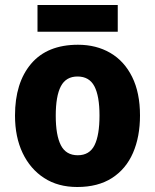

<svg xmlns="http://www.w3.org/2000/svg" viewBox="-20 -738 621 768"><path d="M540 -276Q540 -191 512 -126.5Q484 -62 428 -26Q372 10 289 10Q212 10 156.5 -26Q101 -62 70.5 -126Q40 -190 40 -276Q40 -407 104.5 -483Q169 -559 292 -559Q365 -559 421 -526.5Q477 -494 508.5 -430.5Q540 -367 540 -276ZM203 -275Q203 -197 223.5 -157Q244 -117 291 -117Q338 -117 358 -157Q378 -197 378 -276Q378 -354 357.5 -393Q337 -432 290 -432Q244 -432 223.5 -393Q203 -354 203 -275ZM451 -718V-611H130V-718Z"/></svg>

Font: Noto Sans Armenian SemiCondensed ExtraBold
Style: Regular
Weight: 800
Width: 4
Designer: Monotype Design Team
Foundry: Monotype Imaging Inc.
Version: Version 2.008; ttfautohint (v1.8.4.7-5d5b)